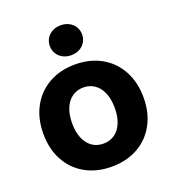

<svg xmlns="http://www.w3.org/2000/svg" viewBox="-136 -837 855 952"><g transform="rotate(-20 292.0 -361.0)"><path d="M27.5 -257.4Q27.5 -337.5 60.6 -398.7Q93.8 -460 153.9 -493.7Q214.1 -527.3 292 -527.3Q370.2 -527.3 430.2 -493.7Q490.2 -460 523.3 -398.7Q556.4 -337.5 556.4 -257.4Q556.4 -177.2 523.3 -116.2Q490.2 -55.2 430.2 -21.7Q370.2 11.7 292 11.7Q213.8 11.7 153.8 -21.7Q93.8 -55.2 60.6 -116.2Q27.5 -177.2 27.5 -257.4ZM404.5 -257.4Q404.5 -303.4 390.5 -336.9Q376.5 -370.4 351 -388.1Q325.5 -405.9 292 -405.9Q258.5 -405.9 233 -388.1Q207.5 -370.4 193.5 -337Q179.5 -303.6 179.5 -257.4Q179.5 -211.4 193.5 -178.1Q207.5 -144.8 232.9 -127.3Q258.3 -109.8 292 -109.8Q325.7 -109.8 351.1 -127.4Q376.5 -145 390.5 -178.3Q404.5 -211.6 404.5 -257.4ZM206.6 -655.4Q206.6 -677.7 217.6 -695.8Q228.5 -713.8 248 -724Q267.5 -734.2 291.7 -734.2Q315.9 -734.2 335.4 -724Q354.9 -713.8 365.8 -695.8Q376.8 -677.7 376.8 -655.4Q376.8 -633.1 365.8 -614.9Q354.9 -596.8 335.4 -586.6Q315.9 -576.4 291.7 -576.4Q267.5 -576.4 248 -586.6Q228.5 -596.8 217.6 -614.9Q206.6 -633.1 206.6 -655.4Z"/></g></svg>

Font: Intratopia Thin
Style: Regular
Weight: 100
Designer: Rasmus Andersson
Foundry: rsms
Version: Version 3.000;Glyphs 3.2.3 (3260)